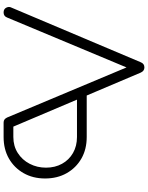

<svg xmlns="http://www.w3.org/2000/svg" viewBox="102 -923 821 1065"><g transform="rotate(90 512.5 -390.5)"><path d="M661 0 639 -54H740Q790 -54 828.5 -78.5Q867 -103 888.5 -144.5Q910 -186 910 -235Q910 -285 888.5 -324Q867 -363 828.5 -385Q790 -407 740 -407H507L487 -461H740Q808 -461 859.5 -431.5Q911 -402 940.5 -350Q970 -298 970 -230Q970 -163 940.5 -111Q911 -59 859.5 -29.5Q808 0 740 0ZM49 0Q30 0 22.5 -15Q15 -30 22 -43L325 -760Q333 -781 354 -781Q374 -781 383 -760L687 -43Q695 -29 686 -14.5Q677 0 660 0Q650 0 643.5 -4.5Q637 -9 632 -19L338 -720H370L77 -19Q73 -9 66 -4.5Q59 0 49 0Z"/></g></svg>

Font: ComfortaaLight
Style: Regular
Weight: 300
Designer: Johan Aakerlund
Foundry: Johan Aakerlund
Version: Version 3.104; ttfautohint (v1.8.1.43-b0c9)